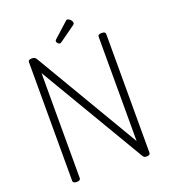

<svg xmlns="http://www.w3.org/2000/svg" viewBox="-277 -1883 1855 2094"><g transform="rotate(-20 650.5 -836.0)"><path d="M246 14Q202 14 202 -14V-1393Q202 -1407 213 -1413.5Q224 -1420 246 -1420Q264 -1420 276 -1413.5Q288 -1407 296 -1393L1011 -182V-1393Q1011 -1407 1022 -1413.5Q1033 -1420 1055 -1420Q1099 -1420 1099 -1393V-14Q1099 0 1088 7Q1077 14 1056 14Q1040 14 1031 9Q1022 4 1011 -14L290 -1233V-14Q290 0 279 7Q268 14 246 14ZM592 -1468Q578 -1468 566.5 -1480.5Q555 -1493 555 -1504Q555 -1508 556.5 -1512.5Q558 -1517 564 -1523L732 -1675Q737 -1680 741.5 -1683Q746 -1686 755 -1686Q764 -1686 776 -1677Q788 -1668 797 -1655.5Q806 -1643 806 -1631Q806 -1624 803.5 -1619Q801 -1614 791 -1606L612 -1478Q605 -1474 600.5 -1471Q596 -1468 592 -1468Z"/></g></svg>

Font: Playwrite BE WAL
Style: Regular
Weight: 400
Designer: Veronika Burian, José Scaglione
Foundry: TypeTogether
Version: Version 1.002